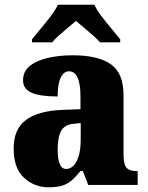

<svg xmlns="http://www.w3.org/2000/svg" viewBox="-20 -786 628 816"><path d="M187 10Q126 10 82 -30.5Q38 -71 38 -155Q38 -237 90 -276Q142 -315 246 -319L322 -322V-375Q322 -483 273 -483Q251 -483 238 -456Q225 -429 225 -376Q150 -376 114 -392Q78 -408 78 -445Q78 -483 107 -506Q136 -529 184 -540Q232 -551 289 -551Q397 -551 451 -513Q505 -475 505 -382V-129Q505 -89 517 -74Q529 -59 561 -59H565V0H355L332 -59H322Q301 -33 283 -18Q265 -3 242.5 3.5Q220 10 187 10ZM261 -68Q289 -68 306 -101.5Q323 -135 323 -191V-263L294 -260Q255 -257 240 -230Q225 -203 225 -151Q225 -68 261 -68ZM116 -619Q131 -638 153 -664Q175 -690 195.5 -717Q216 -744 226 -766H381Q391 -744 411.5 -717Q432 -690 454 -664Q476 -638 491 -619V-606H405Q397 -616 378 -633Q359 -650 338 -667.5Q317 -685 303 -697Q288 -685 268 -668Q248 -651 229.5 -634.5Q211 -618 202 -606H116Z"/></svg>

Font: Noto Serif Myanmar SemiCondensed Black
Style: Regular
Weight: 900
Width: 4
Designer: Ben Mitchell and the Monotype Design Team
Foundry: Monotype Imaging Inc.
Version: Version 2.106; ttfautohint (v1.8.4.7-5d5b)